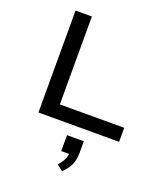

<svg xmlns="http://www.w3.org/2000/svg" viewBox="-177 -823 1075 1248"><g transform="rotate(20 360.5 -199.5)"><path d="M127 0V-705H240V-97H685V0ZM401 306 360 273Q385 248 396 222.5Q407 197 408 169L426 185H352V75H468V157Q468 203 452 238.5Q436 274 401 306Z"/></g></svg>

Font: Nunito Sans 7pt Expanded Medium
Style: Regular
Weight: 500
Width: 7
Designer: Vernon Adams
Foundry: Vernon Adams
Version: Version 3.101;gftools[0.9.27]